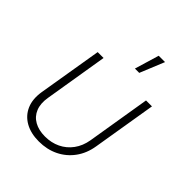

<svg xmlns="http://www.w3.org/2000/svg" viewBox="-214 -883 1015 1015"><g transform="rotate(45 293.5 -375.5)"><path d="M249.5 8.3Q189.5 8.3 147 -15.6Q104.5 -39.6 85.4 -83.5Q66.4 -127.4 76.2 -188L135.7 -545.9H179.7L121.1 -189.5Q112.8 -140.6 127 -105.5Q141.1 -70.3 174.1 -51.8Q207 -33.2 253.9 -33.2Q301.3 -33.2 339.8 -51.8Q378.4 -70.3 404.3 -105.5Q430.2 -140.6 438.5 -189.5L497.1 -545.9H541.5L482.4 -188Q472.7 -127.9 440.4 -83.7Q408.2 -39.6 359.1 -15.6Q310.1 8.3 249.5 8.3ZM336.4 -623.5 377.4 -760.3H424.8L368.7 -623.5Z"/></g></svg>

Font: Inter ExtraLight
Style: Italic
Weight: 250
Italic angle: -9.3988°
Designer: Rasmus Andersson
Foundry: rsms
Version: Version 4.001;git-66647c0bb